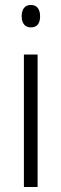

<svg xmlns="http://www.w3.org/2000/svg" viewBox="-20 -751 246 771"><path d="M104 -731Q123 -731 132 -718.5Q141 -706 141 -686Q141 -641 104 -641Q86 -641 76.5 -653Q67 -665 67 -686Q67 -706 76 -718.5Q85 -731 104 -731ZM131 -532V0H76V-532Z"/></svg>

Font: Noto Sans Lao Condensed Light
Style: Regular
Weight: 300
Width: 3
Designer: Monotype Design Team
Foundry: Monotype Imaging Inc.
Version: Version 2.003; ttfautohint (v1.8.4.7-5d5b)